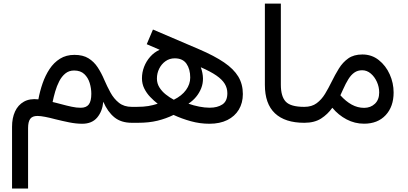

<svg xmlns="http://www.w3.org/2000/svg" viewBox="-20 -692 2301 1082"><path d="M397.7 -294.7Q433.8 -294.7 455.1 -274.5Q476.3 -254.4 485.5 -224.1Q494.6 -193.8 494.6 -163.6Q494.6 -122.3 480.5 -103.5Q466.3 -84.7 434.6 -84.7Q411.1 -84.7 384 -90.5Q356.9 -96.2 322.8 -105.5Q312.3 -108.4 299.6 -111.6Q286.9 -114.7 276.4 -117.2Q282.2 -145.5 291.1 -176.4Q300 -207.3 313.8 -234.1Q327.6 -261 348.1 -277.8Q368.7 -294.7 397.7 -294.7ZM399.4 -382.8Q352.8 -382.8 318.1 -361.1Q283.4 -339.4 259.4 -303.1Q235.4 -266.8 220 -222.3Q204.6 -177.7 196.3 -132.1Q147.7 -137.7 114.6 -119Q81.5 -100.3 64.7 -63.6Q47.9 -26.9 47.9 22.5V370.4H138.2V30.3Q138.2 -5.9 150.3 -22.2Q162.4 -38.6 190.9 -38.6Q208.7 -38.6 235.4 -33.3Q262 -28.1 292 -20Q332.3 -10 370.5 -2.3Q408.7 5.4 443.6 5.4Q498 5.4 527.6 -29.5Q557.1 -64.5 562 -118.7Q586.7 -61.8 624.6 -30.9Q662.6 0 722.7 0H723.1V-89.8H722.7Q679 -89.8 650.3 -112.7Q621.6 -135.5 602.4 -170.7Q583.3 -205.8 567.6 -242.2Q551.5 -280.5 530.6 -312.4Q509.8 -344.2 478.6 -363.5Q447.5 -382.8 399.4 -382.8Z M723.1 -89.8Q715.3 -89.8 711.7 -80.1Q708 -70.3 708 -44.9Q708 -19.8 711.7 -9.9Q715.3 0 723.1 0H758.1Q819.3 0 867.7 -11.8Q916 -23.7 958 -44.4Q1004.4 -22.9 1055.7 -8.8Q1106.9 5.4 1160.2 5.4Q1219 5.4 1261.1 -15.5Q1303.2 -36.4 1325.9 -74.2Q1348.6 -112.1 1348.6 -162.1Q1348.6 -217.5 1322.9 -260.4Q1297.1 -303.2 1242.8 -340.2Q1188.5 -377.2 1102.5 -414.1L842 -525.6L806.9 -442.9L879.6 -411.6Q848.9 -397.5 826.5 -372.2Q804.2 -346.9 792.1 -315.6Q780 -284.2 780 -250.7Q780 -219.5 793.1 -193.1Q806.2 -166.7 826.7 -145.4Q847.2 -124 868.7 -107.4Q842.5 -98.9 815.8 -94.4Q789.1 -89.8 750 -89.8ZM959.5 -129.9Q936 -142.3 914.2 -159.7Q892.3 -177 878.3 -199.5Q864.3 -221.9 864.3 -249.3Q864.3 -279.1 877.2 -305.1Q890.1 -331.1 912.8 -347.2Q935.5 -363.3 964.6 -363.3Q1009.8 -363.3 1030.9 -332.8Q1052 -302.2 1052 -254.9Q1052 -217.8 1028.3 -184.9Q1004.6 -152.1 959.5 -129.9ZM1042 -107.7Q1092.5 -141.4 1113.8 -194.6Q1135 -247.8 1111.6 -313Q1166.5 -289.1 1199.2 -266.5Q1231.9 -243.9 1246.6 -219.6Q1261.2 -195.3 1261.2 -166.5Q1261.2 -122.1 1233.3 -103.5Q1205.3 -85 1161.6 -85Q1134 -85 1102.5 -91.2Q1071 -97.4 1042 -107.7Z M1472.7 -671.6V-213.9Q1472.7 -106.9 1529.4 -53.5Q1586.2 0 1694.6 0H1694.8V-89.8H1694.6Q1618.2 -89.8 1590.5 -119Q1562.7 -148.2 1562.7 -215.3V-671.6Z M1694.8 -89.8Q1686.5 -89.8 1683.1 -80.2Q1679.7 -70.6 1679.7 -44.9Q1679.7 -19.3 1683.1 -9.6Q1686.5 0 1694.8 0Q1752 0 1789.2 -23.8Q1826.4 -47.6 1852.8 -84.7Q1887 -43.5 1933.1 -19.2Q1979.2 5.1 2031.5 5.1Q2108.6 5.1 2153.4 -43.1Q2198.2 -91.3 2198.2 -170.7Q2198.2 -223.9 2176.3 -272.9Q2154.3 -322 2114.6 -353.5Q2075 -385 2022.2 -385Q1973.9 -385 1942.6 -362.9Q1911.4 -340.8 1889.8 -305.8Q1868.2 -270.8 1848.9 -231.4Q1831.5 -195.8 1811.9 -163.3Q1792.2 -130.9 1764.6 -110.4Q1737.1 -89.8 1694.8 -89.8ZM1898.2 -155 1913.3 -188Q1928.2 -221.9 1943.4 -246.1Q1958.5 -270.3 1977.2 -283.2Q1995.8 -296.1 2021 -296.1Q2047.6 -296.1 2069.3 -277.7Q2091.1 -259.3 2104 -230.6Q2116.9 -201.9 2116.9 -170.9Q2116.9 -130.1 2092.7 -107.2Q2068.4 -84.2 2032 -84.2Q1995.4 -84.2 1962.2 -102.4Q1929 -120.6 1898.2 -155Z"/></svg>

Font: Estedad-FD-VF Thin
Style: Regular
Weight: 100
Designer: Amin Abedi
Version: Version 5.0